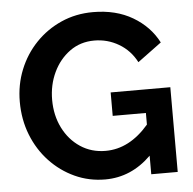

<svg xmlns="http://www.w3.org/2000/svg" viewBox="-52 -767 828 824"><g transform="rotate(-5 362.5 -355.0)"><path d="M369 5Q299 5 238 -23Q177 -51 130.5 -100.5Q84 -150 58 -216Q32 -282 32 -359Q32 -432 58 -496.5Q84 -561 131 -610Q178 -659 241 -687Q304 -715 378 -715Q477 -715 549 -672.5Q621 -630 657 -560L554 -484Q527 -536 478.5 -564.5Q430 -593 373 -593Q313 -593 267.5 -560Q222 -527 196.5 -473Q171 -419 171 -355Q171 -288 198 -234Q225 -180 272.5 -148.5Q320 -117 381 -117Q484 -117 567 -214V-264H424V-365H681V0H567V-80Q481 5 369 5Z"/></g></svg>

Font: Raleway
Style: Bold
Weight: 700
Designer: Matt McInerney, Pablo Impallari, Rodrigo Fuenzalida
Foundry: Matt McInerney, Pablo Impallari, Rodrigo Fuenzalida
Version: Version 4.026